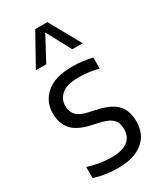

<svg xmlns="http://www.w3.org/2000/svg" viewBox="-204 -884 822 970"><g transform="rotate(-30 207.0 -399.0)"><path d="M186 9.5Q112.5 9.5 49 -11.5V-76Q118.5 -54 185.5 -54Q249 -54 279.8 -78Q310.5 -102 310.5 -145.5Q310.5 -184 291.5 -203.5Q272.5 -223 232 -233.5L168 -248Q98 -265 68 -301.2Q38 -337.5 38 -395Q38 -463 88.8 -507Q139.5 -551 240 -551Q272.5 -551 301.2 -547.2Q330 -543.5 356.5 -537V-472.5Q326.5 -480.5 299.5 -484Q272.5 -487.5 242 -487.5Q171.5 -487.5 141.5 -461Q111.5 -434.5 111.5 -396.5Q111.5 -363 129.2 -342.5Q147 -322 188 -312L252 -297.5Q324 -280 354 -244Q384 -208 384 -149Q384 -75 332.8 -32.8Q281.5 9.5 186 9.5ZM73 -626.5 174 -808H245L346 -626.5H285.5L209.5 -768L133.5 -626.5Z"/></g></svg>

Font: Encode Sans SemiCondensed SemiCondensed
Style: Regular
Weight: 400
Width: 4
Designer: Multiple Designers
Foundry: Impallari Type
Version: Version 3.000; ttfautohint (v1.8.3) -l 8 -r 50 -G 200 -x 14 